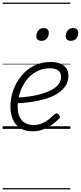

<svg xmlns="http://www.w3.org/2000/svg" viewBox="-20 -1000 627 1490"><path d="M233 19Q173 19 135 -6.5Q97 -32 79 -75Q61 -118 61 -172Q61 -239 83.5 -301Q106 -363 147 -412.5Q188 -462 245 -490.5Q302 -519 373 -519Q420 -519 451 -505Q482 -491 496.5 -467.5Q511 -444 511 -413Q511 -367 487.5 -332Q464 -297 423 -272Q382 -247 329 -231.5Q276 -216 217 -208Q158 -200 98 -198L111 -243Q162 -245 211.5 -252Q261 -259 304.5 -272Q348 -285 382 -303.5Q416 -322 435 -347Q454 -372 454 -403Q454 -437 431.5 -453.5Q409 -470 366 -470Q308 -470 261.5 -444Q215 -418 183 -375Q151 -332 134 -279.5Q117 -227 117 -173Q117 -124 132.5 -92.5Q148 -61 175.5 -45.5Q203 -30 239 -30Q277 -30 307 -43Q337 -56 361 -75.5Q385 -95 404 -113Q414 -121 421.5 -120Q429 -119 436 -112Q443 -105 445 -96.5Q447 -88 438 -79Q415 -55 383 -32Q351 -9 313.5 5Q276 19 233 19ZM302 -683Q284 -683 273 -692Q262 -701 262 -719Q262 -743 276.5 -762.5Q291 -782 319 -782Q337 -782 348 -773Q359 -764 359 -745Q359 -722 344.5 -702.5Q330 -683 302 -683ZM530 -683Q512 -683 501 -692Q490 -701 490 -719Q490 -743 504.5 -762.5Q519 -782 547 -782Q565 -782 576 -773Q587 -764 587 -745Q587 -722 572.5 -702.5Q558 -683 530 -683ZM0 460H526V470H0ZM0 -20H526V0H0ZM0 -505H526V-500H0ZM0 -980H526V-970H0Z"/></svg>

Font: Playwrite NO Guides
Style: Regular
Weight: 400
Designer: Veronika Burian, José Scaglione
Foundry: TypeTogether
Version: Version 1.003